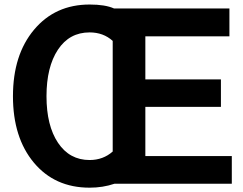

<svg xmlns="http://www.w3.org/2000/svg" viewBox="-20 -824 1088 861"><path d="M38.1 -392.6Q38.1 -578.1 132.8 -690.9Q227.5 -803.7 381.8 -803.7Q452.1 -803.7 491.2 -786.1H1008.8V-661.1H631.8V-467.8H970.7V-344.7H631.8V-124H1019.5V0H493.2Q441.4 17.6 381.8 17.6Q225.6 17.6 131.8 -94.7Q38.1 -207 38.1 -392.6ZM188.5 -392.6Q188.5 -260.7 240.2 -183.6Q292 -106.4 381.8 -106.4Q442.4 -106.4 485.4 -144.5V-640.6Q443.4 -678.7 381.8 -678.7Q291 -678.7 239.7 -601.1Q188.5 -523.4 188.5 -392.6Z"/></svg>

Font: Gothic A1 ExtraBold
Style: Regular
Weight: 800
Designer: HanYang I&C Co.,Ltd.
Foundry: HanYang I&C Co.,Ltd.
Version: Version 2.50